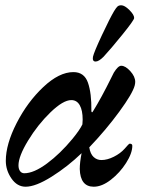

<svg xmlns="http://www.w3.org/2000/svg" viewBox="-20 -693 545 727"><path d="M2 -84Q2 -147 43 -227Q84 -307 144 -363.5Q204 -420 258 -420Q299 -420 313 -380Q327 -340 326 -273Q326 -269 328 -268Q330 -267 333 -273Q364 -323 401 -398L411 -418Q427 -444 439 -444Q455 -444 473.5 -423.5Q492 -403 492 -383Q492 -377 490 -369Q482 -339 432 -270.5Q382 -202 318 -135Q322 -110 334.5 -98.5Q347 -87 364 -87Q386 -87 411 -99.5Q436 -112 452 -130Q468 -149 471 -149Q481 -149 481 -141Q481 -113 457.5 -76Q434 -39 400 -12.5Q366 14 335 14Q284 14 282 -53Q282 -78 289 -113Q236 -62 175.5 -24Q115 14 77 14Q45 14 23.5 -17Q2 -48 2 -84ZM255 -168Q282 -201 292 -222L293 -240Q293 -275 282 -294.5Q271 -314 250 -314Q219 -314 171 -267.5Q123 -221 86.5 -161Q50 -101 50 -67Q50 -53 56 -45Q62 -37 72 -37Q108 -37 158 -74Q208 -111 255 -168ZM332 -478Q336 -496 366 -560Q396 -624 412 -651Q420 -664 425 -668.5Q430 -673 439 -673Q452 -673 470 -655Q488 -637 488 -625Q488 -617 443.5 -562Q399 -507 372 -478Q354 -460 342 -460Q329 -460 332 -478Z"/></svg>

Font: EB Garamond SemiBold
Style: Italic
Weight: 600
Italic angle: -17.2°
Designer: Georg Duffner and Octavio Pardo
Foundry: Georg Duffner
Version: Version 1.000